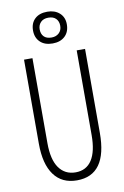

<svg xmlns="http://www.w3.org/2000/svg" viewBox="-103 -1017 701 1085"><g transform="rotate(-10 247.0 -474.0)"><path d="M306.6 -867.2Q306.6 -892.6 291.5 -908.2Q276.4 -923.8 247.6 -923.8Q220.2 -923.8 204.6 -908.2Q188.5 -892.1 188.5 -867.2Q188.5 -840.8 203.1 -825.7Q217.8 -810.1 247.6 -810.1Q273.4 -810.1 290 -825.7Q306.6 -841.3 306.6 -867.2ZM344.7 -869.1Q344.7 -825.7 318.4 -800.8Q292 -775.9 247.6 -775.9Q202.1 -775.9 176.3 -800.8Q150.4 -825.7 150.4 -867.2Q150.4 -909.2 176.3 -933.6Q202.1 -958 247.6 -958Q290.5 -958 317.4 -934.1Q344.7 -909.7 344.7 -869.1ZM421.9 -713.9V-231.9Q421.9 9.8 249 9.8Q162.6 9.8 117.2 -52.7Q71.8 -114.7 71.8 -231.9V-713.9H120.1V-226.1Q120.1 -132.8 153.3 -85Q187.5 -36.1 249 -36.1Q310.5 -36.1 342.3 -85Q374 -133.8 374 -228V-713.9Z"/></g></svg>

Font: Germano
Style: Regular
Weight: 300
Width: 3
Foundry: Ascender Corporation
Version: Version 1.10; ttfautohint (v1.5)